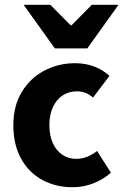

<svg xmlns="http://www.w3.org/2000/svg" viewBox="-20 -773 517 805"><path d="M284 12Q214 12 157.5 -18.5Q101 -49 68.5 -107.5Q36 -166 36 -248Q36 -330 72 -388.5Q108 -447 167 -477.5Q226 -508 294 -508Q340 -508 376.5 -493.5Q413 -479 439 -455L370 -364Q356 -376 340 -383Q324 -390 302 -390Q268 -390 242 -372.5Q216 -355 201.5 -323Q187 -291 187 -248Q187 -205 201.5 -173Q216 -141 241.5 -124Q267 -107 299 -107Q324 -107 346 -116Q368 -125 387 -140L445 -49Q414 -21 372 -4.5Q330 12 284 12ZM210 -570 79 -753H191L276 -667H280L365 -753H477L346 -570Z"/></svg>

Font: Mada
Style: Bold
Weight: 700
Designer: Khaled Hosny
Version: Version 1.5